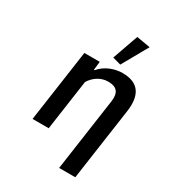

<svg xmlns="http://www.w3.org/2000/svg" viewBox="-235 -951 1157 1276"><g transform="rotate(30 343.5 -313.0)"><path d="M421.9 193.8H545.9L625 -358.9C643.6 -487.3 599.6 -563.5 472.7 -563.5C412.1 -563.5 343.3 -538.1 301.3 -486.8H295.9L303.2 -551.8H185.1L106 0H230L285.2 -386.7C314 -433.6 362.3 -466.3 418 -466.3C487.3 -466.3 511.2 -432.6 501.5 -362.8ZM430.2 -604 541.5 -801.8 436.5 -819.8 366.7 -621.6Z"/></g></svg>

Font: Winston SemiBold
Style: Italic
Weight: 600
Italic angle: -8.13011°
Designer: Vernon Adams, Kim Jin-seong, David Berlow, Cristiano Sobral
Foundry: The Winston Project Authors
Version: Version 3.004